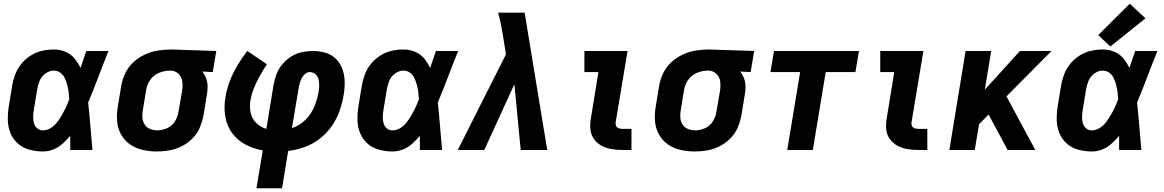

<svg xmlns="http://www.w3.org/2000/svg" viewBox="-20 -803 6232 1028"><path d="M210 8Q238 8 265 -2.5Q292 -13 314.5 -33Q337 -53 356 -76Q356 -38 356 0H475Q469 -64 464 -127.5Q459 -191 452 -254Q481 -323 507 -392Q533 -461 561 -530H442Q426 -484 411 -439Q398 -467 378.5 -490.5Q359 -514 330 -526Q301 -538 269 -538Q237 -538 205.5 -531Q174 -524 145 -506Q116 -488 94.5 -461.5Q73 -435 61.5 -404.5Q50 -374 45 -343L27 -233Q21 -195 22 -158.5Q23 -122 36.5 -89.5Q50 -57 76 -34Q102 -11 137.5 -1.5Q173 8 210 8ZM210 -105Q192 -105 179 -116Q166 -127 161.5 -144Q157 -161 157.5 -178.5Q158 -196 161 -214L179 -324Q183 -348 192.5 -371Q202 -394 223.5 -409.5Q245 -425 268 -425Q288 -425 303.5 -413.5Q319 -402 327 -384.5Q335 -367 340 -348.5Q345 -330 347.5 -310.5Q350 -291 351 -272Q343 -250 333.5 -229.5Q324 -209 312.5 -189Q301 -169 287 -150Q273 -131 252.5 -118Q232 -105 210 -105Z M820 8Q854 8 888 2Q922 -4 954 -20.5Q986 -37 1011.5 -63Q1037 -89 1050.5 -121.5Q1064 -154 1070 -188L1088 -298Q1092 -320 1091.5 -342Q1091 -364 1083.5 -384Q1076 -404 1063 -420L1119 -417L1138 -530L898 -538H897Q862 -538 826.5 -532.5Q791 -527 757 -511.5Q723 -496 695 -470.5Q667 -445 651 -411.5Q635 -378 629 -343L611 -233Q604 -193 607 -154.5Q610 -116 628 -83.5Q646 -51 676 -30Q706 -9 743.5 -0.5Q781 8 820 8ZM822 -105Q802 -105 783.5 -112.5Q765 -120 754.5 -136.5Q744 -153 742.5 -173.5Q741 -194 745 -214L763 -324Q768 -353 786.5 -378Q805 -403 834 -414Q863 -425 891 -425Q917 -425 935 -408.5Q953 -392 956 -366.5Q959 -341 955 -316L936 -206Q932 -179 917 -154Q902 -129 875.5 -117Q849 -105 822 -105Z M1353 205H1490L1523 5Q1567 0 1610.5 -15.5Q1654 -31 1691.5 -60Q1729 -89 1756 -127.5Q1783 -166 1798 -209Q1813 -252 1820 -295Q1826 -330 1825.5 -364.5Q1825 -399 1814 -431Q1803 -463 1780 -486.5Q1757 -510 1724.5 -520Q1692 -530 1657 -530Q1628 -530 1598 -524Q1568 -518 1541 -501.5Q1514 -485 1493 -460.5Q1472 -436 1461 -407.5Q1450 -379 1445 -350L1406 -113Q1375 -122 1352 -144.5Q1329 -167 1322 -199.5Q1315 -232 1321 -266Q1327 -300 1340.5 -333Q1354 -366 1371.5 -397.5Q1389 -429 1409 -459L1304 -530Q1275 -493 1251 -452.5Q1227 -412 1210.5 -369Q1194 -326 1187 -282Q1178 -231 1186 -180.5Q1194 -130 1222.5 -91Q1251 -52 1294.5 -29Q1338 -6 1387 2ZM1543 -117 1579 -331Q1581 -345 1585 -358.5Q1589 -372 1595.5 -384.5Q1602 -397 1613.5 -407Q1625 -417 1638 -417Q1655 -417 1668 -406.5Q1681 -396 1685 -380Q1689 -364 1689 -346.5Q1689 -329 1686 -312Q1679 -272 1663 -232.5Q1647 -193 1615.5 -161.5Q1584 -130 1543 -117Z M2082 8Q2110 8 2137 -2.5Q2164 -13 2186.5 -33Q2209 -53 2228 -76Q2228 -38 2228 0H2347Q2341 -64 2336 -127.5Q2331 -191 2324 -254Q2353 -323 2379 -392Q2405 -461 2433 -530H2314Q2298 -484 2283 -439Q2270 -467 2250.5 -490.5Q2231 -514 2202 -526Q2173 -538 2141 -538Q2109 -538 2077.5 -531Q2046 -524 2017 -506Q1988 -488 1966.5 -461.5Q1945 -435 1933.5 -404.5Q1922 -374 1917 -343L1899 -233Q1893 -195 1894 -158.5Q1895 -122 1908.5 -89.5Q1922 -57 1948 -34Q1974 -11 2009.5 -1.5Q2045 8 2082 8ZM2082 -105Q2064 -105 2051 -116Q2038 -127 2033.5 -144Q2029 -161 2029.5 -178.5Q2030 -196 2033 -214L2051 -324Q2055 -348 2064.5 -371Q2074 -394 2095.5 -409.5Q2117 -425 2140 -425Q2160 -425 2175.5 -413.5Q2191 -402 2199 -384.5Q2207 -367 2212 -348.5Q2217 -330 2219.5 -310.5Q2222 -291 2223 -272Q2215 -250 2205.5 -229.5Q2196 -209 2184.5 -189Q2173 -169 2159 -150Q2145 -131 2124.5 -118Q2104 -105 2082 -105Z M2431 0H2573L2734 -352L2768 0H2910L2789 -735H2647Q2658 -695 2665.5 -655Q2673 -615 2679 -574L2689 -512Z M3313 0H3361V-113H3313Q3303 -113 3293.5 -116Q3284 -119 3279.5 -127.5Q3275 -136 3276 -146L3340 -530H3109V-417H3184L3143 -165Q3138 -136 3141.5 -107.5Q3145 -79 3161.5 -57Q3178 -35 3202.5 -22Q3227 -9 3255.5 -4.5Q3284 0 3313 0Z M3700 8Q3734 8 3768 2Q3802 -4 3834 -20.5Q3866 -37 3891.5 -63Q3917 -89 3930.5 -121.5Q3944 -154 3950 -188L3968 -298Q3972 -320 3971.5 -342Q3971 -364 3963.5 -384Q3956 -404 3943 -420L3999 -417L4018 -530L3778 -538H3777Q3742 -538 3706.5 -532.5Q3671 -527 3637 -511.5Q3603 -496 3575 -470.5Q3547 -445 3531 -411.5Q3515 -378 3509 -343L3491 -233Q3484 -193 3487 -154.5Q3490 -116 3508 -83.5Q3526 -51 3556 -30Q3586 -9 3623.5 -0.5Q3661 8 3700 8ZM3702 -105Q3682 -105 3663.5 -112.5Q3645 -120 3634.5 -136.5Q3624 -153 3622.5 -173.5Q3621 -194 3625 -214L3643 -324Q3648 -353 3666.5 -378Q3685 -403 3714 -414Q3743 -425 3771 -425Q3797 -425 3815 -408.5Q3833 -392 3836 -366.5Q3839 -341 3835 -316L3816 -206Q3812 -179 3797 -154Q3782 -129 3755.5 -117Q3729 -105 3702 -105Z M4195 0H4332L4401 -417H4560L4579 -530H4124L4105 -417H4264Z M4897 0H4945V-113H4897Q4887 -113 4877.5 -116Q4868 -119 4863.5 -127.5Q4859 -136 4860 -146L4924 -530H4693V-417H4768L4727 -165Q4722 -136 4725.5 -107.5Q4729 -79 4745.5 -57Q4762 -35 4786.5 -22Q4811 -9 4839.5 -4.5Q4868 0 4897 0Z M5063 0H5199L5222 -138L5273 -190L5375 0H5523L5369 -287L5610 -530H5441L5253 -323L5287 -530H5150Z M5826 8Q5854 8 5881 -2.5Q5908 -13 5930.5 -33Q5953 -53 5972 -76Q5972 -38 5972 0H6091Q6085 -64 6080 -127.5Q6075 -191 6068 -254Q6097 -323 6123 -392Q6149 -461 6177 -530H6058Q6042 -484 6027 -439Q6014 -467 5994.5 -490.5Q5975 -514 5946 -526Q5917 -538 5885 -538Q5853 -538 5821.5 -531Q5790 -524 5761 -506Q5732 -488 5710.5 -461.5Q5689 -435 5677.5 -404.5Q5666 -374 5661 -343L5643 -233Q5637 -195 5638 -158.5Q5639 -122 5652.5 -89.5Q5666 -57 5692 -34Q5718 -11 5753.5 -1.5Q5789 8 5826 8ZM5826 -105Q5808 -105 5795 -116Q5782 -127 5777.5 -144Q5773 -161 5773.5 -178.5Q5774 -196 5777 -214L5795 -324Q5799 -348 5808.5 -371Q5818 -394 5839.5 -409.5Q5861 -425 5884 -425Q5904 -425 5919.5 -413.5Q5935 -402 5943 -384.5Q5951 -367 5956 -348.5Q5961 -330 5963.5 -310.5Q5966 -291 5967 -272Q5959 -250 5949.5 -229.5Q5940 -209 5928.5 -189Q5917 -169 5903 -150Q5889 -131 5868.5 -118Q5848 -105 5826 -105ZM5925 -554 6113 -705 6029 -783 5860 -615Z"/></svg>

Font: Iosevka Sparkle XBdObl
Style: Regular
Weight: 800
Italic angle: -9°
Designer: Belleve Invis
Foundry: Belleve Invis
Version: Version 4.5.0; ttfautohint (v1.8.3)